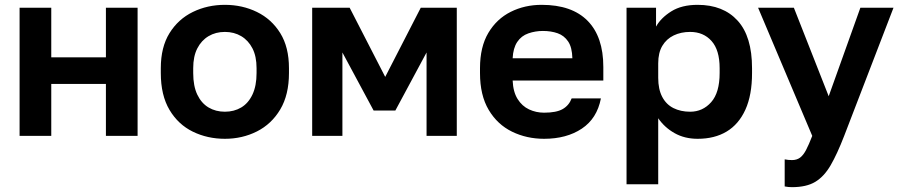

<svg xmlns="http://www.w3.org/2000/svg" viewBox="-20 -562 3725 794"><path d="M61 0V-530H192V-325H418V-530H549V0H418V-215H192V0Z M910 12Q838 12 777.5 -17.5Q717 -47 681 -107.5Q645 -168 645 -260V-280Q645 -367 681 -425Q717 -483 777.5 -512.5Q838 -542 910 -542Q982 -542 1042.5 -512.5Q1103 -483 1139 -425Q1175 -367 1175 -280V-260Q1175 -170 1139 -109.5Q1103 -49 1042.5 -18.5Q982 12 910 12ZM910 -100Q948 -100 977.5 -117.5Q1007 -135 1024 -171Q1041 -207 1041 -260V-280Q1041 -329 1024 -362Q1007 -395 977.5 -412.5Q948 -430 910 -430Q872 -430 842.5 -412.5Q813 -395 796 -362Q779 -329 779 -280V-260Q779 -206 796 -170.5Q813 -135 842.5 -117.5Q872 -100 910 -100Z M1271 0V-530H1426L1573 -244L1720 -530H1869V0H1744V-345L1615 -105H1525L1396 -345V0Z M2230 12Q2158 12 2097.5 -17.5Q2037 -47 2001 -107.5Q1965 -168 1965 -260V-280Q1965 -368 1999.5 -426Q2034 -484 2092 -513Q2150 -542 2220 -542Q2345 -542 2410 -476Q2475 -410 2475 -285V-229H2100Q2102 -182 2120.5 -152.5Q2139 -123 2168 -109.5Q2197 -96 2230 -96Q2281 -96 2307 -111Q2333 -126 2344 -155H2465Q2449 -72 2386 -30Q2323 12 2230 12ZM2225 -434Q2194 -434 2165 -424Q2136 -414 2119 -388.5Q2102 -363 2100 -321H2347Q2346 -366 2329.5 -390.5Q2313 -415 2286 -424.5Q2259 -434 2225 -434Z M2571 200V-530H2693V-452Q2713 -488 2756 -515Q2799 -542 2865 -542Q2971 -542 3030.5 -476.5Q3090 -411 3090 -280V-260Q3090 -169 3062.5 -108.5Q3035 -48 2985 -18Q2935 12 2865 12Q2811 12 2769.5 -11.5Q2728 -35 2702 -73V200ZM2834 -100Q2886 -100 2921 -139.5Q2956 -179 2956 -260V-280Q2956 -355 2922.5 -392.5Q2889 -430 2834 -430Q2796 -430 2766 -415.5Q2736 -401 2719 -372.5Q2702 -344 2702 -300V-240Q2702 -193 2718.5 -161.5Q2735 -130 2765 -115Q2795 -100 2834 -100Z M3255 212Q3240 212 3225 209V97Q3240 100 3255 100Q3275 100 3288.5 90Q3302 80 3313.5 58Q3325 36 3339 0L3115 -530H3263L3407 -164L3538 -530H3675L3471 0Q3442 75 3415 121.5Q3388 168 3351.5 190Q3315 212 3255 212Z"/></svg>

Font: Golos Text SemiBold
Style: Regular
Weight: 600
Designer: A.Korolkova, Vitaly Kuzmin
Foundry: ParaType Ltd
Version: Version 2.004